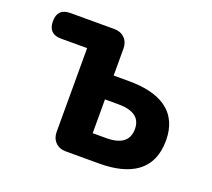

<svg xmlns="http://www.w3.org/2000/svg" viewBox="-100 -688 900 817"><g transform="rotate(20 349.5 -280.0)"><path d="M271 0Q242 0 224 -18Q206 -36 206 -65V-444H88Q30 -444 30 -502Q30 -560 88 -560H191H287Q316 -560 334 -542Q352 -524 352 -495V-373H421Q530 -373 589 -332Q656 -285 656 -189Q656 -90 589 -42Q530 0 421 0ZM352 -112H413Q515 -112 515 -190Q515 -265 413 -265H352V-188Z"/></g></svg>

Font: GenSenRounded TW B
Style: Regular
Weight: 700
Version: Version 1.501;PS 1;hotconv 16.6.51;makeotf.lib2.5.65220